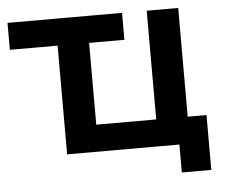

<svg xmlns="http://www.w3.org/2000/svg" viewBox="-48 -589 882 753"><g transform="rotate(-5 393.0 -212.0)"><path d="M196 0V-534H320V-106H556V-534H680V0ZM638 110V-31L666 0H556V-106H754V110ZM459 -534V-428H8V-534Z"/></g></svg>

Font: MOST Montserrat SemiBold
Style: Regular
Weight: 600
Designer: Julieta Ulanovsky
Foundry: Julieta Ulanovsky
Version: Version 8.000;March 11, 2024;FontCreator 15.0.0.2926 64-bit